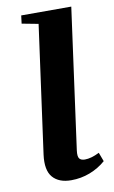

<svg xmlns="http://www.w3.org/2000/svg" viewBox="-86 -789 502 846"><g transform="rotate(-10 165.0 -366.0)"><path d="M163 10.5Q108 10.5 80.5 -21.2Q53 -53 62 -121.5L140.5 -693L67 -707L71.5 -743H295.5L209.5 -114.5Q206 -87.5 213.5 -78.2Q221 -69 238 -69Q251.5 -69 267.8 -73.5Q284 -78 303 -87.5L318 -47.5Q286.5 -20 246.8 -4.8Q207 10.5 163 10.5Z"/></g></svg>

Font: Merriweather 72pt
Style: Bold Italic
Weight: 700
Italic angle: -7.8°
Version: Version 2.101